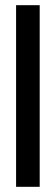

<svg xmlns="http://www.w3.org/2000/svg" viewBox="-20 -720 215 740"><path d="M42 0V-700H133V0Z"/></svg>

Font: Stick No Bills ExtraLight Medium
Style: Regular
Weight: 500
Version: Version 2.000